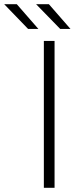

<svg xmlns="http://www.w3.org/2000/svg" viewBox="-87 -895 402 915"><path d="M122 0V-700H173V0ZM200 -757 85 -875H146L249 -757ZM47 -757 -67 -875H-7L96 -757Z"/></svg>

Font: MOST Montserrat Light
Style: Regular
Weight: 300
Designer: Julieta Ulanovsky
Foundry: Julieta Ulanovsky
Version: Version 8.000;March 11, 2024;FontCreator 15.0.0.2926 64-bit